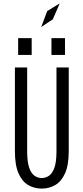

<svg xmlns="http://www.w3.org/2000/svg" viewBox="-20 -1096 490 1127"><path d="M225 11Q181 11 145.2 -10Q109.5 -31 88.5 -79Q67.5 -127 67.5 -208.5V-700H139.5V-208Q139.5 -146 151.2 -112Q163 -78 182.5 -64.5Q202 -51 225 -51Q248 -51 267.8 -64.5Q287.5 -78 299.5 -112Q311.5 -146 311.5 -208V-700H383.5V-208.5Q383.5 -127 362 -79Q340.5 -31 304.5 -10Q268.5 11 225 11ZM86.5 -872H166V-773.5H86.5ZM282 -872H361.5V-773.5H282ZM222 -937.5 257 -1031 330.5 -1076 290 -982.5Z"/></svg>

Font: Trispace Condensed Light
Style: Regular
Weight: 300
Width: 3
Designer: Tyler Finck
Foundry: Etcetera Type Company
Version: Version 1.210; ttfautohint (v1.8.3)